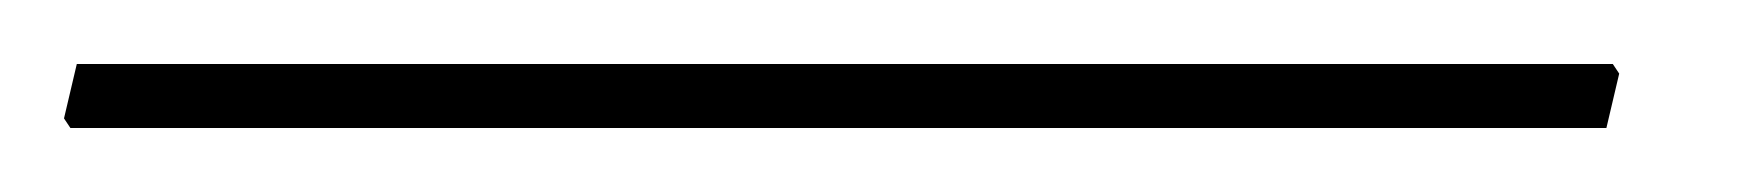

<svg xmlns="http://www.w3.org/2000/svg" viewBox="-75 66 550 60"><path d="M429 86 431 89 427 106H-53L-55 103L-51 86Z"/></svg>

Font: Alegreya Sans SC Thin
Style: Italic
Weight: 100
Italic angle: -7°
Designer: Juan Pablo del Peral
Foundry: Huerta Tipografica
Version: Version 2.007